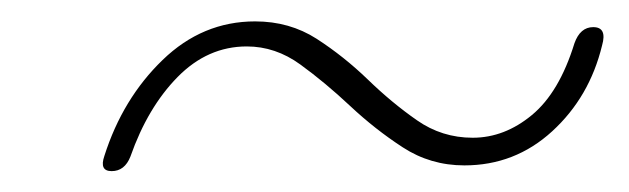

<svg xmlns="http://www.w3.org/2000/svg" viewBox="-20 -442 603 184"><path d="M425 -283.5Q392.5 -283.5 366 -300.8Q339.5 -318 315.5 -340.5Q291.5 -363 267.8 -380.2Q244 -397.5 216.5 -397.5Q179 -397.5 150.2 -368.2Q121.5 -339 105 -292Q99.5 -278 87 -278Q75 -278 80 -292.5Q97.5 -347.5 135.8 -384.5Q174 -421.5 224.5 -421.5Q257.5 -421.5 283.5 -404.8Q309.5 -388 332.5 -365.8Q355.5 -343.5 379.5 -326.8Q403.5 -310 433 -310Q463.5 -310 489.8 -331.8Q516 -353.5 530.5 -400.5Q536 -416 548.5 -416Q562 -416 557 -398.5Q545 -349 509.2 -316.2Q473.5 -283.5 425 -283.5Z"/></svg>

Font: Fraunces 72pt Soft Thin
Style: Italic
Weight: 100
Italic angle: -16°
Version: Version 1.000;[0bf87f6ff]